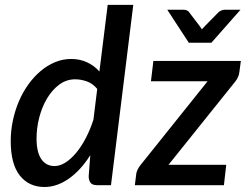

<svg xmlns="http://www.w3.org/2000/svg" viewBox="-20 -760 1013 788"><path d="M24 0ZM379 0Q358.5 0 351.2 -10.5Q344 -21 344 -36.5L350.5 -123Q331.5 -93 309.8 -69Q288 -45 264.2 -28Q240.5 -11 215 -1.8Q189.5 7.5 163 7.5Q98.5 7.5 61.2 -39.8Q24 -87 24 -181Q24 -223.5 32.8 -265Q41.5 -306.5 57.5 -344Q73.5 -381.5 96.2 -413.2Q119 -445 146.5 -468.2Q174 -491.5 205.8 -504.8Q237.5 -518 272 -518Q308 -518 337.5 -504.2Q367 -490.5 388 -466.5L422 -740H527L435.5 0ZM204 -78.5Q226 -78.5 248.8 -93Q271.5 -107.5 292.8 -133Q314 -158.5 332.2 -193.5Q350.5 -228.5 363.5 -269L379 -395Q361 -417 336.8 -425.8Q312.5 -434.5 288.5 -434.5Q252.5 -434.5 223.2 -412.8Q194 -391 173.2 -356.2Q152.5 -321.5 141.2 -278.2Q130 -235 130 -192Q130 -135.5 149.5 -107Q169 -78.5 204 -78.5ZM962.5 -465Q961.5 -453.5 956.5 -443Q951.5 -432.5 944.5 -424L671.5 -83.5H908.5L899 0H533.5L539 -45Q539.5 -52.5 544.5 -63.2Q549.5 -74 557 -83L832 -426.5H599.5L609.5 -510H968.5ZM666.5 -720H734.5Q741 -720 746.5 -717.5Q752 -715 754.5 -712L801 -651L808.5 -639.5L819 -651L879 -712Q883 -714.5 889 -717.2Q895 -720 901 -720H967L847.5 -584.5H755Z"/></svg>

Font: Lato Semibold
Style: Italic
Weight: 600
Italic angle: -7°
Designer: Lukasz Dziedzic
Foundry: tyPoland Lukasz Dziedzic
Version: Version 2.006; 2014-01-15